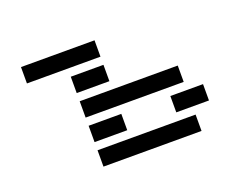

<svg xmlns="http://www.w3.org/2000/svg" viewBox="-109 -881 1340 1078"><g transform="rotate(-20 561.5 -342.0)"><path d="M537.1 -683.6V-585.9H97.7V-683.6ZM341.8 -439.5V-537.1H537.1V-439.5ZM341.8 -293V-390.6H927.7V-293ZM341.8 -146.5V-244.1H537.1V-146.5ZM830.1 -146.5V-244.1H1025.4V-146.5ZM341.8 0V-97.7H927.7V0Z"/></g></svg>

Font: Trigram
Style: Regular
Weight: 400
Designer: GGBotNet
Foundry: GGBotNet
Version: 1.05